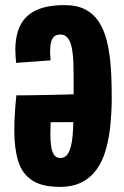

<svg xmlns="http://www.w3.org/2000/svg" viewBox="-20 -716 485 751"><path d="M214 15Q144 15 105 -11Q66 -37 51 -86.5Q36 -136 36 -204Q36 -236 38 -270.5Q40 -305 44 -343H184Q183 -314 181 -286.5Q179 -259 178 -235.5Q177 -212 177 -191Q177 -162 180.5 -141Q184 -120 192.5 -109Q201 -98 216 -98Q237 -98 248 -118.5Q259 -139 263 -176Q265 -194 266 -215Q267 -236 267.5 -259.5Q268 -283 268 -309Q268 -335 268 -363Q268 -394 268 -421.5Q268 -449 267 -473Q266 -497 263 -516Q259 -547 247.5 -564Q236 -581 216 -581Q202 -581 193 -574Q184 -567 180 -552.5Q176 -538 176 -514Q176 -507 176.5 -498.5Q177 -490 178 -480L43 -470Q42 -484 41 -496.5Q40 -509 40 -520Q40 -578 59.5 -617Q79 -656 121.5 -676Q164 -696 232 -696Q280 -696 312.5 -679.5Q345 -663 365.5 -632.5Q386 -602 397 -559Q405 -529 409.5 -492.5Q414 -456 415.5 -415.5Q417 -375 417 -331Q417 -303 415.5 -276Q414 -249 411.5 -224Q409 -199 404.5 -175.5Q400 -152 394 -131Q382 -87 358.5 -54Q335 -21 299.5 -3Q264 15 214 15ZM50 -237 44 -343Q44 -343 59.5 -343Q75 -343 102 -343.5Q129 -344 161.5 -344.5Q194 -345 229 -346Q264 -347 296.5 -348Q329 -349 354 -350L355 -239Z"/></svg>

Font: Truculenta Black
Style: Regular
Weight: 900
Version: Version 1.002